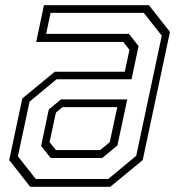

<svg xmlns="http://www.w3.org/2000/svg" viewBox="-20 -720 692 740"><path d="M96.5 0 15.5 -103 66 -340.5 191 -443.5H461L479 -528L455 -558.5H119.5L149.5 -700H554L635 -597L530 -103L405 0ZM118 -30H397L505 -119.5L603.5 -582.5L534 -670.5H175L158 -589.5H477L514 -542.5L487 -414.5H198L94 -328.5L49 -117.5ZM175.5 -111 138.5 -157.5 168 -298 215 -337H470.5L432.5 -159.5L374 -111ZM195.5 -141.5H366L403 -172L432 -307H221L195.5 -286L171 -172Z"/></svg>

Font: Tourney Expanded Light
Style: Italic
Weight: 300
Width: 7
Italic angle: -12°
Designer: Tyler Finck
Foundry: Etcetera Type Co
Version: Version 1.010; ttfautohint (v1.8.3)